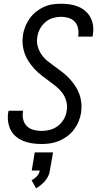

<svg xmlns="http://www.w3.org/2000/svg" viewBox="-20 -763 540 1028"><path d="M203 8Q177 8 153 4.5Q129 1 107 -7.5Q85 -16 66.5 -31Q48 -46 37.5 -66.5Q27 -87 23.5 -111.5Q20 -136 24 -161Q25 -163 25 -165.5Q25 -168 26 -170H104Q103 -168 103 -167Q103 -166 103 -165Q99 -143 104.5 -122Q110 -101 124.5 -87Q139 -73 160 -67.5Q181 -62 203 -62Q225 -62 248 -68Q271 -74 290.5 -89Q310 -104 322 -125.5Q334 -147 337 -169Q342 -196 335 -221Q328 -246 313.5 -265.5Q299 -285 280 -300.5Q261 -316 241 -330.5Q221 -345 201.5 -360Q182 -375 165.5 -393Q149 -411 135 -431.5Q121 -452 112.5 -475.5Q104 -499 101.5 -524.5Q99 -550 103 -577Q107 -600 116 -622.5Q125 -645 139.5 -665Q154 -685 173.5 -700.5Q193 -716 215 -726Q237 -736 260.5 -739.5Q284 -743 307 -743Q331 -743 355 -739.5Q379 -736 400 -727Q421 -718 438 -703Q455 -688 465.5 -667.5Q476 -647 478.5 -623.5Q481 -600 477 -575Q477 -573 476.5 -571Q476 -569 476 -567H398Q398 -568 398.5 -569.5Q399 -571 399 -572Q402 -593 397.5 -613Q393 -633 380 -647Q367 -661 347.5 -667Q328 -673 307 -673Q285 -673 263 -666.5Q241 -660 223 -644.5Q205 -629 194 -608.5Q183 -588 180 -566Q175 -539 182 -514.5Q189 -490 203 -470Q217 -450 236.5 -434.5Q256 -419 276 -405Q296 -391 315.5 -375.5Q335 -360 351.5 -342.5Q368 -325 382 -304Q396 -283 404.5 -260Q413 -237 415.5 -211Q418 -185 414 -158Q410 -135 400.5 -112Q391 -89 376 -69Q361 -49 340 -33.5Q319 -18 296.5 -8.5Q274 1 250 4.5Q226 8 203 8ZM173 245 149 202Q165 194 177.5 180.5Q190 167 193 150H150L166 53H264L247 150Q245 165 238.5 179Q232 193 222 205Q212 217 199.5 227Q187 237 173 245Z"/></svg>

Font: Iosevka SS04 Oblique
Style: Regular
Weight: 400
Italic angle: -9°
Monospace: yes
Designer: Belleve Invis
Foundry: Belleve Invis
Version: Version 19.0.0; ttfautohint (v1.8.4)